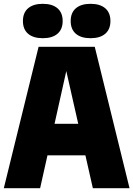

<svg xmlns="http://www.w3.org/2000/svg" viewBox="-24 -985 698 1005"><path d="M462 0 423 -172H224.5L186 0H-4L178 -740H472L654 0ZM261.5 -337H385.5L323 -613ZM96 -875Q96 -918.5 123.2 -941.8Q150.5 -965 200 -965Q249.5 -965 276.8 -941.8Q304 -918.5 304 -875Q304 -831.5 276.8 -808.2Q249.5 -785 200 -785Q150.5 -785 123.2 -808.2Q96 -831.5 96 -875ZM346 -875Q346 -918.5 373.2 -941.8Q400.5 -965 450 -965Q499.5 -965 526.8 -941.8Q554 -918.5 554 -875Q554 -831.5 526.8 -808.2Q499.5 -785 450 -785Q400.5 -785 373.2 -808.2Q346 -831.5 346 -875Z"/></svg>

Font: Encode Sans Condensed Black
Style: Regular
Weight: 900
Width: 3
Designer: Multiple Designers
Foundry: Impallari Type
Version: Version 2.000